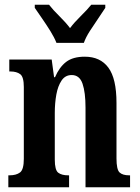

<svg xmlns="http://www.w3.org/2000/svg" viewBox="-20 -786 587 806"><path d="M15 0V-50H20Q48 -50 64 -62Q80 -74 80 -119V-421Q80 -463 65 -474.5Q50 -486 23 -486H19V-536H197L207 -462H211Q229 -504 257.5 -526Q286 -548 336 -548Q401 -548 435 -502Q469 -456 469 -354V-121Q469 -74 482 -62Q495 -50 522 -50H526V0H339V-334Q339 -398 326.5 -434.5Q314 -471 281 -471Q254 -471 238.5 -448Q223 -425 216.5 -389Q210 -353 210 -312V-116Q210 -72 224.5 -61Q239 -50 266 -50H270V0ZM217 -606Q208 -629 191.5 -655.5Q175 -682 157 -708Q139 -734 126 -753V-766H186Q202 -745 229 -718.5Q256 -692 274 -668Q292 -692 319 -718.5Q346 -745 363 -766H422V-753Q410 -734 392 -708Q374 -682 357 -655.5Q340 -629 332 -606Z"/></svg>

Font: Noto Serif Hebrew ExtraCondensed
Style: Bold
Weight: 700
Width: 2
Designer: Monotype Design Team
Foundry: Monotype Imaging Inc.
Version: Version 2.004; ttfautohint (v1.8.4.7-5d5b)